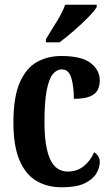

<svg xmlns="http://www.w3.org/2000/svg" viewBox="-20 -786 474 816"><path d="M243 10Q181 10 135 -17Q89 -44 63 -104.5Q37 -165 37 -266Q37 -373 64 -435Q91 -497 137 -522.5Q183 -548 240 -548Q327 -548 365.5 -518Q404 -488 404 -444Q404 -422 395.5 -404.5Q387 -387 363 -376.5Q339 -366 294 -366Q294 -416 283.5 -453.5Q273 -491 243 -491Q221 -491 204.5 -471Q188 -451 178.5 -402Q169 -353 169 -267Q169 -164 192.5 -110.5Q216 -57 268 -57Q309 -57 337.5 -81Q366 -105 380 -139Q390 -133 397 -122.5Q404 -112 404 -97Q404 -74 389.5 -49Q375 -24 340 -7Q305 10 243 10ZM175 -619Q195 -653 220 -692.5Q245 -732 257 -766H391V-756Q381 -739 353.5 -711Q326 -683 293 -654.5Q260 -626 233 -606H175Z"/></svg>

Font: Noto Serif ExtraCondensed
Style: Bold
Weight: 700
Width: 2
Designer: Monotype Design Team
Foundry: Monotype Imaging Inc.
Version: Version 2.014; ttfautohint (v1.8.4.7-5d5b)